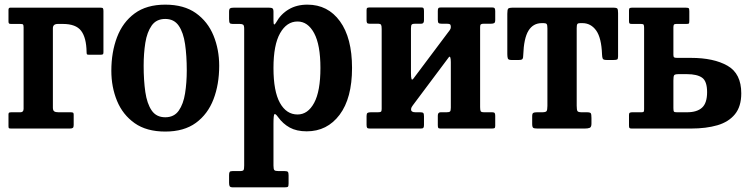

<svg xmlns="http://www.w3.org/2000/svg" viewBox="-20 -553 3210 826"><path d="M67 -450H28.5Q21.5 -450 19 -451.8Q16.5 -453.5 16.5 -461V-510.5Q16.5 -520 24 -520H413Q421 -520 423 -517Q425 -514 425 -505.5V-327.5Q425 -320.5 421.8 -319Q418.5 -317.5 411 -317.5H362.5Q355 -317.5 353.8 -320Q352.5 -322.5 352.5 -329.5Q351.5 -391 329 -420.5Q306.5 -450 250.5 -450H229Q207.5 -450 207.5 -431.5V-90Q207.5 -78 213.2 -74Q219 -70 231.5 -70H283Q290.5 -70 293.8 -68.5Q297 -67 297 -60V-15Q297 -5.5 293.2 -2.8Q289.5 0 280.5 0H29Q21.5 0 19 -1.2Q16.5 -2.5 16.5 -10V-61Q16.5 -67.5 20 -68.8Q23.5 -70 30 -70H68Q81.5 -70 81.5 -85V-435Q81.5 -445 79.2 -447.5Q77 -450 67 -450Z M459 -248.5Q459 -328.5 483.5 -393Q508 -457.5 559.2 -495.2Q610.5 -533 691 -533Q771.5 -533 822.8 -496.5Q874 -460 898.5 -400Q923 -340 923 -270Q923 -190 898.5 -126Q874 -62 822.8 -24.5Q771.5 13 691 13Q610.5 13 559.2 -23.2Q508 -59.5 483.5 -119Q459 -178.5 459 -248.5ZM598 -270Q598 -207.5 605.2 -157.2Q612.5 -107 632.5 -77.8Q652.5 -48.5 691 -48.5Q729 -48.5 749 -77Q769 -105.5 776.2 -151.5Q783.5 -197.5 783.5 -250Q783.5 -313 776.2 -363Q769 -413 749 -442.2Q729 -471.5 691 -471.5Q652.5 -471.5 632.5 -443Q612.5 -414.5 605.2 -368.8Q598 -323 598 -270Z M965.5 -472V-502Q965.5 -514.5 970 -517.2Q974.5 -520 986 -520H1137Q1148 -520 1152.2 -517Q1156.5 -514 1156.5 -502.5V-465Q1156.5 -448.5 1159.5 -447.8Q1162.5 -447 1168 -456.5Q1187.5 -492 1221.8 -512.5Q1256 -533 1302.5 -533Q1390.5 -533 1442.5 -461.5Q1494.5 -390 1494.5 -260.5Q1494.5 -130.5 1441 -59.2Q1387.5 12 1299.5 12Q1256 12 1226.5 -4.2Q1197 -20.5 1176.5 -49Q1165.5 -64.5 1161 -62Q1156.5 -59.5 1156.5 -20.5V159Q1156.5 174.5 1160.2 178.8Q1164 183 1178 183H1204Q1215 183 1218.2 186.2Q1221.5 189.5 1221.5 201V236Q1221.5 248 1218.5 250.5Q1215.5 253 1203.5 253H983Q971.5 253 968.5 248.8Q965.5 244.5 965.5 234V200.5Q965.5 190.5 968 186.8Q970.5 183 980.5 183H1012Q1025 183 1027.8 178.5Q1030.5 174 1030.5 159V-429Q1030.5 -443.5 1026 -446.8Q1021.5 -450 1011.5 -450H981Q971 -450 968.2 -454.2Q965.5 -458.5 965.5 -472ZM1156.5 -260.5Q1156.5 -160.5 1184.2 -110.5Q1212 -60.5 1260 -60.5Q1304.5 -60.5 1331.5 -110.5Q1358.5 -160.5 1358.5 -260.5Q1358.5 -360 1331.5 -410.2Q1304.5 -460.5 1260 -460.5Q1213.5 -460.5 1185 -410.2Q1156.5 -360 1156.5 -260.5Z M2045.5 -92.5Q2045.5 -79.5 2047.8 -74.8Q2050 -70 2063.5 -70H2097.5Q2105.5 -70 2108 -66.8Q2110.5 -63.5 2110.5 -55V-11Q2110.5 -3 2106.8 -1.5Q2103 0 2095 0H1874.5Q1866.5 0 1865 -3.8Q1863.5 -7.5 1863.5 -15.5V-55.5Q1863.5 -70 1875.5 -70H1901Q1912 -70 1915.8 -73.2Q1919.5 -76.5 1919.5 -89.5V-286Q1919.5 -300.5 1917 -306.5Q1914.5 -312.5 1909.5 -305L1756.5 -100.5Q1754 -97 1751.2 -92.5Q1748.5 -88 1748.5 -82Q1748.5 -70 1767.5 -70H1788Q1797.5 -70 1800.8 -67Q1804 -64 1804 -53V-15Q1804 -6 1801.2 -3Q1798.5 0 1790 0H1571Q1562 0 1559.5 -3.2Q1557 -6.5 1557 -16V-54Q1557 -64.5 1561.2 -67.2Q1565.5 -70 1575 -70H1605Q1615 -70 1618.5 -72.2Q1622 -74.5 1622 -84V-428.5Q1622 -441.5 1619.5 -446.2Q1617 -451 1604 -451H1570Q1562 -451 1559.5 -454Q1557 -457 1557 -466V-510Q1557 -518 1560.8 -519.5Q1564.5 -521 1572.5 -521H1792.5Q1800.5 -521 1802.2 -517.2Q1804 -513.5 1804 -505.5V-465.5Q1804 -451 1792.5 -451H1766.5Q1755.5 -451 1751.8 -447.8Q1748 -444.5 1748 -431.5V-239Q1748 -219 1750.5 -212.8Q1753 -206.5 1760.5 -217.5L1915 -423.5Q1919.5 -429.5 1919.5 -436Q1919.5 -447 1915 -449Q1910.5 -451 1900 -451H1879.5Q1870 -451 1866.8 -454Q1863.5 -457 1863.5 -468V-506Q1863.5 -515 1866 -518Q1868.5 -521 1877.5 -521H2096.5Q2105.5 -521 2108 -517.5Q2110.5 -514 2110.5 -505V-467Q2110.5 -456.5 2106.2 -453.8Q2102 -451 2092.5 -451H2062.5Q2052.5 -451 2049 -448.5Q2045.5 -446 2045.5 -437Z M2269.5 -20.5V-52.5Q2269.5 -64.5 2274 -67.2Q2278.5 -70 2290 -70H2312Q2327 -70 2331 -74.5Q2335 -79 2335 -97.5V-431Q2335 -445.5 2331.8 -449.5Q2328.5 -453.5 2319 -453.5H2311Q2273.5 -453.5 2253.5 -421Q2233.5 -388.5 2231 -315.5Q2231 -304 2228 -299.5Q2225 -295 2212 -295H2179.5Q2166.5 -295 2164.5 -302.2Q2162.5 -309.5 2162.5 -320.5V-493.5Q2162.5 -511 2166 -515.5Q2169.5 -520 2186.5 -520H2618Q2633 -520 2636 -515.8Q2639 -511.5 2639 -496.5V-310.5Q2639 -299.5 2635.2 -297.2Q2631.5 -295 2620 -295H2589.5Q2575.5 -295 2573 -300.8Q2570.5 -306.5 2570 -318.5Q2567.5 -390 2544.8 -421.8Q2522 -453.5 2485.5 -453.5H2475.5Q2466.5 -453.5 2463.8 -449.5Q2461 -445.5 2461 -432V-98.5Q2461 -79.5 2464.5 -74.8Q2468 -70 2483 -70H2505Q2519 -70 2521.8 -65.5Q2524.5 -61 2524.5 -45.5V-21Q2524.5 -6 2516.8 -3Q2509 0 2495.5 0H2292.5Q2278 0 2273.8 -3.2Q2269.5 -6.5 2269.5 -20.5Z M2697.5 0Q2690 0 2688 -2.5Q2686 -5 2686 -13V-59Q2686 -66.5 2689.8 -68.2Q2693.5 -70 2700 -70H2740Q2748 -70 2749.5 -73Q2751 -76 2751 -83.5V-433Q2751 -442.5 2749.2 -446.2Q2747.5 -450 2738 -450H2698.5Q2691 -450 2688.5 -452Q2686 -454 2686 -462V-508Q2686 -516 2689 -518Q2692 -520 2699.5 -520H2929Q2939.5 -520 2942.5 -518Q2945.5 -516 2945.5 -505V-464.5Q2945.5 -454 2943.8 -452Q2942 -450 2931.5 -450H2889.5Q2881.5 -450 2879.2 -446.8Q2877 -443.5 2877 -435V-316.5Q2877 -307.5 2881 -305.8Q2885 -304 2894 -304H2952.5Q3050.5 -304 3109.8 -270.2Q3169 -236.5 3169 -151.5Q3169 -95 3142 -61.8Q3115 -28.5 3066.5 -14.2Q3018 0 2952.5 0ZM2935.5 -70Q2978.5 -70 3000.2 -89.8Q3022 -109.5 3022 -156.5Q3022 -204 3000.2 -219Q2978.5 -234 2935.5 -234H2899Q2883 -234 2880 -229Q2877 -224 2877 -206V-88Q2877 -76 2879.2 -73Q2881.5 -70 2892 -70Z"/></svg>

Font: Besley* Narrow Semi
Style: Regular
Weight: 600
Width: 4
Designer: Owen Earl
Foundry: indestructible type*
Version: Version 3.000; ttfautohint (v1.8.3)